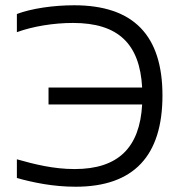

<svg xmlns="http://www.w3.org/2000/svg" viewBox="-20 -699 680 728"><path d="M44 -646V-577C104 -599 183 -612 257 -612C429 -612 510 -532 519 -367H164V-303H519C510 -139 428 -58 263 -58C183 -58 111 -76 44 -95V-24C106 -7 180 9 267 9C487 9 596 -108 596 -337C596 -564 487 -679 261 -679C183 -679 100 -667 44 -646Z"/></svg>

Font: LT Wave Alt Light
Style: Regular
Weight: 300
Designer: Daniel Lyons
Version: Version 2.5 (Glyphs App)